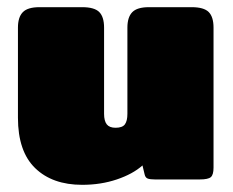

<svg xmlns="http://www.w3.org/2000/svg" viewBox="-20 -500 650 535"><path d="M30 -172V-423Q30 -452 43.5 -466Q57 -480 90 -480H209Q243 -480 256.5 -466.5Q270 -453 270 -423V-183Q270 -163 277.5 -153.5Q285 -144 302 -144Q321 -144 328 -153.5Q335 -163 335 -183V-423Q335 -452 348.5 -466Q362 -480 395 -480H514Q548 -480 561.5 -466.5Q575 -453 575 -423V-33Q575 -13 567.5 -6.5Q560 0 537 0H411Q398 0 391.5 -2.5Q385 -5 383 -14L377 -39Q350 -15 305.5 0Q261 15 209 15Q126 15 78 -31.5Q30 -78 30 -172Z"/></svg>

Font: Mitr
Style: Bold
Weight: 700
Designer: Thanarat Vachiruckul
Foundry: Cadson Demak
Version: Version 1.002